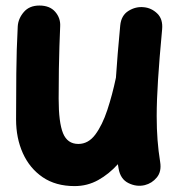

<svg xmlns="http://www.w3.org/2000/svg" viewBox="-20 -582 629 676"><path d="M550.8 -478.5Q541 -374 536.4 -301.3Q531.7 -228.5 531.7 -173.3Q531.7 -127.4 534.7 -89.1Q537.6 -50.8 543.9 -11.7Q549.3 22 532.2 42.7Q515.1 63.5 489.7 69.8Q460.9 76.7 432.4 62.7Q403.8 48.8 397.5 11.2Q396 3.4 395 -3.9Q363.8 30.8 325.7 52Q287.6 73.2 242.7 73.2Q176.3 73.2 130.4 42Q84.5 10.7 60.5 -42.5Q36.6 -95.7 36.6 -161.1Q36.6 -239.7 37.4 -323.5Q38.1 -407.2 42.5 -489.7Q44.4 -517.1 64 -539.8Q83.5 -562.5 118.7 -562.5Q155.3 -562.5 174.3 -540.5Q193.4 -518.6 191.9 -489.7Q190.4 -454.1 189.2 -418.5Q188 -382.8 187.3 -338.9Q186.5 -294.9 186.5 -234.4Q186.5 -150.9 201.9 -113Q217.3 -75.2 255.9 -75.2Q291 -75.2 315.7 -108.4Q340.3 -141.6 357.9 -194.8Q375.5 -248 388.2 -308.6Q390.6 -348.1 394.5 -393.6Q398.4 -439 403.3 -492.2Q406.7 -527.8 432.4 -543.7Q458 -559.6 486.3 -556.6Q513.2 -554.2 533.7 -534.4Q554.2 -514.6 550.8 -478.5Z"/></svg>

Font: Mikhak-DS2-FD ExtraBold
Style: Regular
Weight: 800
Designer: Amin Abedi
Version: Version 3.2